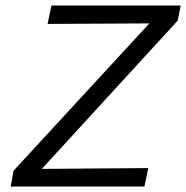

<svg xmlns="http://www.w3.org/2000/svg" viewBox="-20 -678 677 698"><path d="M637 -658 626 -603 132 -64 519 -67 505 0H19L29 -57L523 -593L153 -591L167 -658Z"/></svg>

Font: EauTestInfant Medium
Style: Italic
Weight: 500
Italic angle: -12°
Designer: Christian Thalmann (Catharsis Fonts)
Version: Version 0.001;PS 000.001;hotconv 1.0.88;makeotf.lib2.5.64775